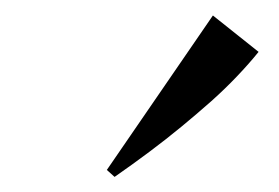

<svg xmlns="http://www.w3.org/2000/svg" viewBox="-20 -803 360 248"><path d="M118 -583.5 255 -783 314 -736Q301.5 -720.5 286.2 -704.5Q271 -688.5 252.8 -672.2Q234.5 -656 214.5 -639.5Q194.5 -623 172.8 -606.8Q151 -590.5 128 -574.5Z"/></svg>

Font: Merriweather 144pt Light
Style: Italic
Weight: 300
Italic angle: -7.8°
Version: Version 2.101